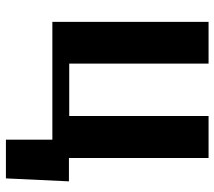

<svg xmlns="http://www.w3.org/2000/svg" viewBox="-58 -510 725 649"><g transform="rotate(90 304.5 -185.5)"><path d="M54 0H452V157H583L593 -56H514V-528H372V-57H195V-528H54Z"/></g></svg>

Font: Aerodynamic
Style: Regular
Weight: 500
Designer: Google
Version: Version 2.000980; 2014